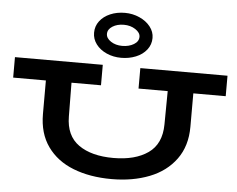

<svg xmlns="http://www.w3.org/2000/svg" viewBox="-64 -1096 1467 1187"><g transform="rotate(5 669.5 -502.5)"><path d="M1329 -559H1128V-351Q1128 -232 1068 -150Q1008 -68 904.5 -27.5Q801 13 670 13Q535 13 432 -27.5Q329 -68 271 -149.5Q213 -231 213 -351V-559H10V-686H555V-559H372L374 -349Q375 -230 454.5 -174Q534 -118 670 -118Q805 -118 885.5 -174.5Q966 -231 967 -352L969 -559H788V-686H1329ZM484 -879Q484 -920 508 -951.5Q532 -983 573 -1000.5Q614 -1018 664 -1018Q712 -1018 754.5 -999Q797 -980 822 -948Q847 -916 847 -878Q847 -837 822 -805Q797 -773 755 -756Q713 -739 664 -739Q615 -739 573.5 -757.5Q532 -776 508 -808Q484 -840 484 -879ZM766 -878Q766 -904 735.5 -924Q705 -944 664 -944Q622 -944 593 -925.5Q564 -907 564 -879Q564 -852 593.5 -832.5Q623 -813 664 -813Q706 -813 736 -831Q766 -849 766 -878Z"/></g></svg>

Font: BioRhyme Expanded ExtraBold
Style: Regular
Weight: 800
Width: 7
Designer: Aoife Mooney
Foundry: Aoife Mooney Type
Version: Version 1.000